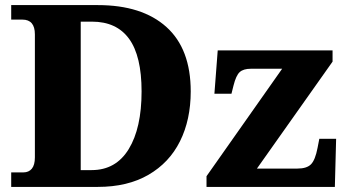

<svg xmlns="http://www.w3.org/2000/svg" viewBox="-20 -734 1360 754"><path d="M24 -57H72Q93 -57 105 -71.5Q117 -86 117 -116V-599Q117 -657 68 -657H24V-714H364Q538 -714 633.5 -628Q729 -542 729 -375Q729 -264 687 -179.5Q645 -95 563 -47.5Q481 0 364 0H24ZM340 -66Q435 -66 485.5 -148.5Q536 -231 536 -375Q536 -514 487 -581.5Q438 -649 341 -649H297V-66ZM791 -42 1088 -464H965Q936 -464 921.5 -451Q907 -438 897 -398L889 -366H822L835 -536H1286V-492L989 -72H1148Q1185 -72 1201.5 -89Q1218 -106 1227 -153L1234 -189H1300L1295 0H791Z"/></svg>

Font: Noto Serif ExtraBold
Style: Regular
Weight: 800
Designer: Monotype Design Team
Foundry: Monotype Imaging Inc.
Version: Version 1.001